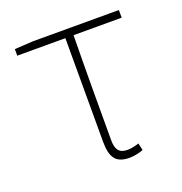

<svg xmlns="http://www.w3.org/2000/svg" viewBox="-96 -563 627 660"><g transform="rotate(-20 217.0 -233.0)"><path d="M270 12C290 12 310 6 320 2L314 -24C302 -20 286 -16 272 -16C242 -16 230 -32 230 -66C230 -195 230 -321 232 -450H408V-478H92L26 -474V-450H202V-72C202 -12 220 12 270 12Z"/></g></svg>

Font: Source Sans Pro ExtraLight
Style: Regular
Weight: 200
Designer: Paul D. Hunt
Foundry: Adobe Systems Incorporated
Version: Version 3.006;hotconv 1.0.111;makeotfexe 2.5.65597